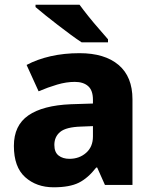

<svg xmlns="http://www.w3.org/2000/svg" viewBox="-20 -879 653 816"><path d="M318 -653Q425 -653 484 -603Q543 -553 543 -457V-93H426L393 -167H389Q354 -122 315 -102.5Q276 -83 208 -83Q135 -83 87 -126Q39 -169 39 -259Q39 -346 100.5 -388.5Q162 -431 281 -436L375 -439V-455Q375 -495 354.5 -513Q334 -531 298 -531Q262 -531 223 -519.5Q184 -508 144 -491L93 -603Q138 -627 195 -640Q252 -653 318 -653ZM324 -341Q261 -339 236 -318.5Q211 -298 211 -263Q211 -232 229 -218Q247 -204 275 -204Q317 -204 346 -229.5Q375 -255 375 -299V-343ZM318 -859Q334 -837 356 -809.5Q378 -782 400.5 -756.5Q423 -731 439 -712V-699H327Q307 -712 280.5 -731.5Q254 -751 225.5 -773Q197 -795 172 -815Q147 -835 131 -849V-859Z"/></svg>

Font: Noto Sans Kannada UI ExtraBold
Style: Regular
Weight: 800
Designer: Jelle Bosma - Monotype Design Team
Foundry: Monotype Imaging Inc.
Version: Version 2.005; ttfautohint (v1.8.4.7-5d5b)